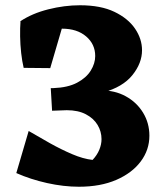

<svg xmlns="http://www.w3.org/2000/svg" viewBox="-20 -690 631 730"><path d="M280 20Q222 20 159 6Q96 -8 42 -32L89 -192Q128 -169 170 -145.5Q212 -122 254 -104Q296 -86 332 -82Q349 -100 357.5 -120.5Q366 -141 366 -161Q366 -190 351 -215Q336 -240 306.5 -255.5Q277 -271 234 -271L178 -269L173 -355H183L359 -359L364 -346Q416 -347 458 -324Q500 -301 524 -261.5Q548 -222 548 -174Q548 -120 515 -76Q482 -32 422 -6Q362 20 280 20ZM171 -431 70 -432Q64 -457 60.5 -488.5Q57 -520 56.5 -552Q56 -584 58 -609L224 -612ZM191 -272 183 -355Q238 -357 273 -375.5Q308 -394 325 -421.5Q342 -449 342 -477Q342 -522 307.5 -551.5Q273 -581 216 -581Q188 -581 158.5 -572.5Q129 -564 94 -545L57 -609Q102 -639 163.5 -654.5Q225 -670 284 -670Q363 -670 415 -645Q467 -620 493.5 -581Q520 -542 520 -499Q520 -450 483.5 -404.5Q447 -359 371 -338V-322Z"/></svg>

Font: Eczar
Style: Bold
Weight: 700
Designer: Vaibhav Singh
Foundry: Rosetta Type Foundry
Version: Version 2.000